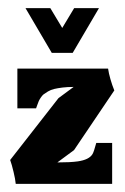

<svg xmlns="http://www.w3.org/2000/svg" viewBox="-20 -452 307 472"><path d="M107.3 -322H158.7L223.3 -432H162.3L133 -383.3L103.7 -432H42.7ZM18.7 0H255.7V-100.7H216.7Q210.7 -78.3 207.3 -73Q199 -59.3 171.3 -55.3Q153 -52.7 121 -52.7L162 -83L261 -229.7Q255.7 -242.7 251.5 -257.3Q247.3 -272 245.7 -283.3H22.7V-185.7H68.7Q69.3 -187.7 71.7 -194Q74 -200.3 75.2 -203.2Q76.3 -206 80 -211.7Q83.7 -217.3 87.3 -220.2Q91 -223 98 -227.2Q105 -231.3 113.3 -233.3Q121.7 -235.3 133.8 -236.8Q146 -238.3 161 -238.3L123.7 -210.7L5 -58.7Q9 -47.7 13.3 -29.5Q17.7 -11.3 18.7 0Z"/></svg>

Font: Jomhuria
Style: Regular
Weight: 400
Designer: Arabic design by Kourosh Beigpour, Latin design by Eben Sorkin, engineering by Lasse Fister and Khaled Hosney
Version: Version 1.0000